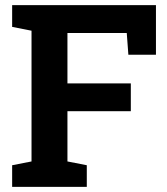

<svg xmlns="http://www.w3.org/2000/svg" viewBox="-20 -731 653 751"><path d="M27.5 0V-84.7L103.3 -99.5V-610.9L27.5 -625.8V-710.9H590V-516.9H482.1L475.8 -602H243.8V-404.8H491.7V-296H243.8V-99.5L319.5 -84.7V0Z"/></svg>

Font: Hanuman
Style: Regular
Weight: 400
Designer: Danh Hong
Foundry: Danh Hong
Version: Version 9.000